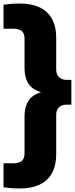

<svg xmlns="http://www.w3.org/2000/svg" viewBox="-35 -838 424 1088"><path d="M75 230Q48.5 230 26.5 228Q4.5 226 -15 223.5V87H43.5Q104 87 104 32.5V-179.5Q104 -232 126 -266.2Q148 -300.5 198 -315.5Q148 -330 126 -364.5Q104 -399 104 -451V-620.5Q104 -675 43.5 -675H-15V-811.5Q4.5 -814 26.5 -816Q48.5 -818 75 -818Q178.5 -818 231 -768.2Q283.5 -718.5 283.5 -623V-443Q283.5 -416 299.2 -400.8Q315 -385.5 341 -385.5H369.5V-245H341Q315 -245 299.2 -229.8Q283.5 -214.5 283.5 -187.5V34.5Q283.5 130.5 231 180.2Q178.5 230 75 230Z"/></svg>

Font: Encode Sans SemiCondensed SemiCondensed ExtraBold
Style: Regular
Weight: 800
Width: 4
Designer: Multiple Designers
Foundry: Impallari Type
Version: Version 3.000; ttfautohint (v1.8.3) -l 8 -r 50 -G 200 -x 14 